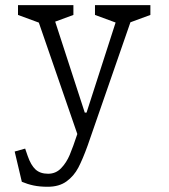

<svg xmlns="http://www.w3.org/2000/svg" viewBox="-20 -520 660 752"><path d="M65.5 192 37.5 73.5 78.5 62 88.5 91Q101 127 119.2 143.8Q137.5 160.5 168.5 160.5Q198.5 160.5 219.2 139Q240 117.5 253 86.8Q266 56 284.5 0L286.5 15.5L120.5 -465L141.5 -428L50.5 -461.5V-500H267.5V-461.5L176.5 -428L186.5 -465L312 -79H319L443.5 -465L443 -428L352 -461.5V-500H569V-461.5L478 -428L502 -465L323.5 49.5Q304 103.5 286.8 136.5Q269.5 169.5 240.5 190.5Q211.5 211.5 167 211.5Q135.5 211.5 111.8 206.5Q88 201.5 65.5 192Z"/></svg>

Font: Monaspace Xenon Var ExtraLight
Style: Regular
Weight: 200
Designer: Riley Cran and the Lettermatic Team
Version: Version 1.200 (Monaspace Xenon Var)